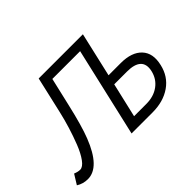

<svg xmlns="http://www.w3.org/2000/svg" viewBox="-150 -974 1267 1267"><g transform="rotate(-45 484.0 -340.0)"><path d="M58.6 9.8Q14.2 9.8 -22 -13.2L20 -81.1Q45.9 -70.3 66.4 -70.3Q91.3 -70.3 118.2 -106.9Q145 -143.6 168 -202.1Q190.9 -260.7 208.7 -319.1Q226.6 -377.4 239.7 -434.6L298.3 -689.9H710.9L639.2 -378.9H753.4Q855 -378.9 903.6 -326.9Q952.1 -274.9 930.2 -183.1Q910.6 -96.2 841.3 -48.1Q772 0 670.9 0H475.1L619.1 -624H359.9L314 -426.3Q277.3 -266.6 244.6 -183.6Q168.9 9.8 58.6 9.8ZM567.4 -68.8H681.6Q750.5 -68.8 798.1 -103.5Q845.7 -138.2 859.4 -198.7Q871.6 -254.4 842 -282.2Q812.5 -310.1 742.7 -310.1H623.5Z"/></g></svg>

Font: HK Grotesk Italic
Style: Regular
Weight: 400
Italic angle: -13°
Designer: Alfredo Marco Pradil and Stefan Peev
Foundry: Hanken Design Co.
Version: Version 1.000;PS 001.000;hotconv 1.0.88;makeotf.lib2.5.64775